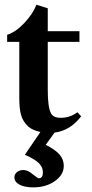

<svg xmlns="http://www.w3.org/2000/svg" viewBox="-20 -560 394 826"><path d="M123.5 246.1Q85.9 246.1 64 234.4Q42 222.7 42 203.1Q42 189.5 53.2 180.4Q64.5 171.4 80.6 171.4Q99.6 171.4 120.6 189.5Q142.1 207 147 207Q164.6 207 164.6 181.2Q164.6 158.7 146 140.9Q127.4 123 86.9 106L153.8 7.8Q115.7 0 95.7 -21.5Q78.6 -39.1 70.8 -64.9Q63 -90.8 63 -137.7V-379.9H10.7V-410.2Q49.3 -422.9 85.9 -462.4Q122.6 -502 136.7 -539.6L185.5 -524.4V-425.8H321.8V-379.9H185.5V-171.4Q185.5 -99.1 199.2 -72.8Q209.5 -53.2 240.7 -53.2Q281.7 -53.2 313 -77.1L329.1 -59.6Q281.7 2.4 214.8 10.3L176.8 63Q218.3 84 236.3 105Q254.4 126 254.4 153.3Q254.4 192.4 215.8 219.2Q177.2 246.1 123.5 246.1Z"/></svg>

Font: Elstob 14pt
Style: Bold
Weight: 700
Designer: Peter S. Baker
Version: Version 1.015